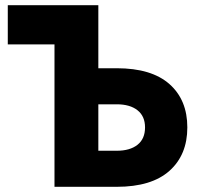

<svg xmlns="http://www.w3.org/2000/svg" viewBox="-20 -720 776 740"><path d="M190 -549H10V-700H359V-457H430Q564 -457 633 -396Q702 -335 702 -229Q702 -123 633 -61.5Q564 0 430 0H190ZM430 -318H359V-139H430Q481 -139 510 -162Q539 -185 539 -229Q539 -272 510 -295Q481 -318 430 -318Z"/></svg>

Font: Jost*
Style: Bold
Weight: 700
Version: Version 3.7